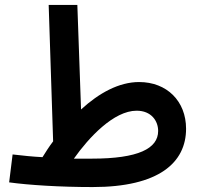

<svg xmlns="http://www.w3.org/2000/svg" viewBox="-20 -744 813 777"><path d="M355 13C623 13 733 -86 733 -223C733 -335 655 -412 543 -412C462 -412 381 -368 308 -301L293 -724H177L195 -172C179 -151 165 -129 152 -108C112 -110 73 -114 31 -119L17 -6C97 5 223 13 355 13ZM533 -296C592 -296 620 -255 620 -214C620 -143 540 -102 352 -102C327 -102 302 -102 279 -102C339 -187 440 -296 533 -296Z"/></svg>

Font: Noto Sans Arabic SemCond SemBd
Style: Regular
Weight: 600
Width: 4
Designer: Monotype Design Team, Nadine Chahine, Nizar Qandah and Khaled Hosny
Foundry: Monotype Imaging Inc.
Version: Version 2.012